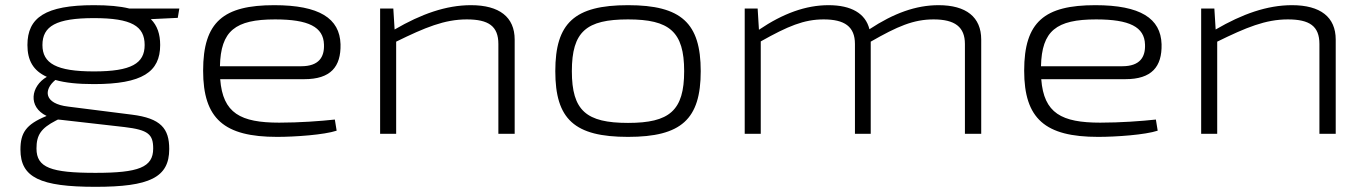

<svg xmlns="http://www.w3.org/2000/svg" viewBox="-20 -517 5271 742"><path d="M667 -448 673 -484H480C444 -493 399 -497 343 -497C155 -497 86 -449 86 -343C86 -284 108 -244 161 -220C99 -184 87 -104 160 -69L158 -68C80 -36 59 -3 59 61C59 169 135 205 349 205C558 205 634 169 634 59C634 -20 602 -60 489 -74L244 -105C149 -116 148 -170 194 -208C232 -197 281 -192 343 -192C530 -192 599 -239 599 -343C599 -385 588 -418 563 -443ZM343 -241C198 -241 144 -272 144 -343C144 -416 197 -447 343 -447C489 -447 539 -416 539 -343C539 -272 488 -241 343 -241ZM572 57C572 130 515 151 349 151C177 151 121 131 121 57C121 5 138 -21 196 -51L204 -55L215 -54L461 -26C553 -15 572 2 572 57Z M1059 -43C910 -43 841 -79 831 -211H1156C1258 -211 1298 -259 1296 -346C1293 -446 1214 -497 1040 -497C844 -497 765 -433 765 -244C765 -58 846 12 1051 12C1121 12 1233 4 1281 -12L1274 -55C1219 -49 1137 -43 1059 -43ZM1043 -442C1172 -442 1230 -413 1232 -345C1234 -297 1213 -261 1144 -261H830C833 -398 889 -442 1043 -442Z M1800 -497C1704 -497 1608 -463 1505 -403L1500 -484H1449V0H1511V-356C1623 -411 1698 -442 1784 -442C1868 -442 1906 -416 1906 -347V0H1969V-364C1969 -451 1910 -497 1800 -497Z M2407 -497C2200 -497 2126 -428 2126 -242C2126 -56 2200 12 2407 12C2613 12 2688 -56 2688 -242C2688 -428 2613 -497 2407 -497ZM2407 -442C2567 -442 2624 -395 2624 -242C2624 -89 2567 -42 2407 -42C2246 -42 2190 -89 2190 -242C2190 -395 2246 -442 2407 -442Z M3607 -497C3520 -497 3434 -466 3340 -404C3325 -465 3270 -497 3182 -497C3094 -497 3006 -465 2913 -402L2908 -484H2858V0H2920V-357C3025 -416 3087 -442 3163 -442C3243 -442 3284 -415 3284 -347V0H3345V-356C3448 -415 3510 -442 3588 -442C3670 -442 3709 -413 3709 -347V0H3772V-364C3772 -451 3714 -497 3607 -497Z M4232 -43C4083 -43 4014 -79 4004 -211H4329C4431 -211 4471 -259 4469 -346C4466 -446 4387 -497 4213 -497C4017 -497 3938 -433 3938 -244C3938 -58 4019 12 4224 12C4294 12 4406 4 4454 -12L4447 -55C4392 -49 4310 -43 4232 -43ZM4216 -442C4345 -442 4403 -413 4405 -345C4407 -297 4386 -261 4317 -261H4003C4006 -398 4062 -442 4216 -442Z M4973 -497C4877 -497 4781 -463 4678 -403L4673 -484H4622V0H4684V-356C4796 -411 4871 -442 4957 -442C5041 -442 5079 -416 5079 -347V0H5142V-364C5142 -451 5083 -497 4973 -497Z"/></svg>

Font: Exo 2 Light Expanded
Style: Regular
Weight: 300
Width: 7
Designer: Natanael Gama
Version: Version 1.001;PS 001.001;hotconv 1.0.70;makeotf.lib2.5.58329